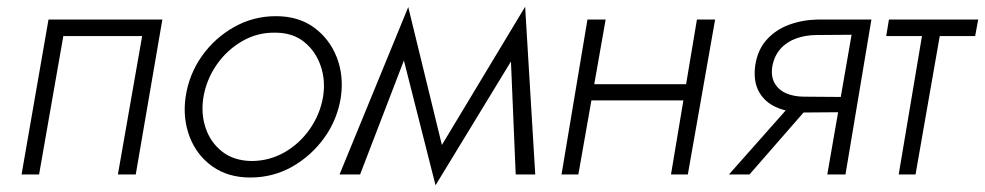

<svg xmlns="http://www.w3.org/2000/svg" viewBox="-20 -518 2924 570"><path d="M462 -460H124L44 0H96L168 -411H402L330 0H383Z M531 -230Q522 -167 543 -112Q564 -57 610.5 -24Q657 9 723 9Q791 9 848 -23.5Q905 -56 943.5 -110Q982 -164 992 -230Q1001 -294 979.5 -348.5Q958 -403 912 -436.5Q866 -470 799 -470Q732 -470 674.5 -437.5Q617 -405 579 -351Q541 -297 531 -230ZM584 -230Q593 -282 623 -325.5Q653 -369 698.5 -395.5Q744 -422 797 -421Q849 -421 883 -393.5Q917 -366 932 -322.5Q947 -279 939 -230Q930 -178 899.5 -134.5Q869 -91 824 -65.5Q779 -40 726 -40Q674 -41 639.5 -68Q605 -95 590.5 -138Q576 -181 584 -230Z M1511 0H1569L1539 -498L1494 -404ZM1268 -48 1273 32 1524 -380 1539 -498ZM1273 32 1303 -42 1192 -497 1167 -386ZM988 0H1049L1202 -398L1192 -497Z M1715 -220H2042L2050 -268H1722ZM2049 -460 1972 0H2022L2103 -460ZM1724 -460 1647 0H1697L1778 -460Z M2205 0 2397 -220H2339L2144 0ZM2490 0 2567 -460H2516L2436 0ZM2497 -230 2368 -231Q2337 -231 2314 -241Q2291 -251 2279.5 -271.5Q2268 -292 2273 -322Q2279 -353 2297.5 -373.5Q2316 -394 2344 -404Q2372 -414 2404 -414L2530 -415L2536 -460H2407Q2362 -459 2322.5 -444.5Q2283 -430 2256 -400Q2229 -370 2222 -323Q2216 -276 2233.5 -245Q2251 -214 2286 -199Q2321 -184 2365 -184L2491 -185Z M2619 -460 2611 -411H2875L2884 -460ZM2723 -446 2648 0H2698L2776 -446Z"/></svg>

Font: Jost Light
Style: Italic
Weight: 300
Italic angle: -5°
Version: Version 3.710